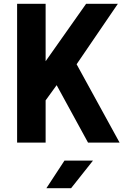

<svg xmlns="http://www.w3.org/2000/svg" viewBox="-20 -750 649 1010"><path d="M600 -730 383 -412 609 0H443L278 -302L220 -222V0H70V-730H220V-428L433 -730ZM224 240 319 95H469L354 240Z"/></svg>

Font: Tiny ExtraBold
Style: Regular
Weight: 800
Designer: Philipp Nurullin, Konstantin Bulenkov
Foundry: JetBrains
Version: Version 2.251; ttfautohint (v1.8.4.7-5d5b)